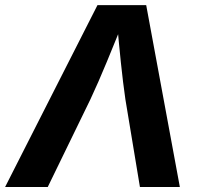

<svg xmlns="http://www.w3.org/2000/svg" viewBox="-42 -748 808 768"><path d="M-21.6 0 347.9 -727.5H542.8L677.4 0H517.7L459.5 -351Q450 -416.5 441.4 -498.6Q432.8 -580.8 424.7 -676.2H457.1Q419.1 -582.8 385.4 -500.9Q351.6 -418.9 319.8 -351L149 0Z"/></svg>

Font: Adwaita Sans
Style: Italic
Weight: 400
Italic angle: -9.39999°
Designer: Rasmus Andersson
Foundry: rsms
Version: Version 4.001;git-9221beed3